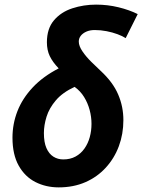

<svg xmlns="http://www.w3.org/2000/svg" viewBox="-20 -796 616 831"><path d="M234 15Q179 15 133.5 -8Q88 -31 61 -79Q34 -127 34 -200Q34 -260 55.5 -315Q77 -370 121.5 -417.5Q166 -465 234 -500Q208 -527 195.5 -553Q183 -579 183 -613Q183 -672 213.5 -708Q244 -744 293 -760Q342 -776 396 -776Q446 -776 493 -764.5Q540 -753 576 -735L524 -631Q510 -640 488.5 -648Q467 -656 441.5 -661Q416 -666 390 -666Q369 -666 353.5 -659Q338 -652 329.5 -641Q321 -630 321 -616Q321 -597 337 -573.5Q353 -550 375.5 -528Q398 -506 416 -489Q442 -465 461 -439.5Q480 -414 491.5 -387Q503 -360 508.5 -332.5Q514 -305 514 -276Q514 -216 494.5 -163.5Q475 -111 438 -70.5Q401 -30 349.5 -7.5Q298 15 234 15ZM254 -106Q284 -106 307 -118.5Q330 -131 345.5 -153Q361 -175 368.5 -202.5Q376 -230 376 -260Q376 -290 368 -320Q360 -350 344 -376Q328 -402 303 -420Q251 -396 222 -362Q193 -328 181.5 -291Q170 -254 170 -220Q170 -180 181 -155Q192 -130 211 -118Q230 -106 254 -106Z"/></svg>

Font: Ubuntu Sans Mono
Style: Bold Italic
Weight: 700
Italic angle: -13.5°
Monospace: yes
Designer: Dalton Maag Ltd
Foundry: Dalton Maag Ltd
Version: Version 1.006